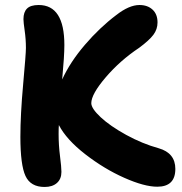

<svg xmlns="http://www.w3.org/2000/svg" viewBox="-20 -764 722 763"><path d="M157.2 -21Q101.6 -21 81.3 -64.7Q61 -108.4 61 -220.2Q61 -307.6 72 -429.2Q83 -550.8 83 -573.2Q83 -607.9 78.1 -641.8Q73.2 -675.8 73.2 -688Q73.2 -715.8 87.4 -730Q101.6 -744.1 133.8 -744.1Q235.8 -744.1 235.8 -585Q235.8 -541.5 227.1 -448.2Q258.8 -517.6 317.4 -585.9Q376 -654.3 441.9 -704.1Q493.2 -744.1 534.2 -744.1Q566.4 -744.1 586.2 -725.8Q606 -707.5 606 -674.8Q606 -647.5 589.4 -625.5Q572.8 -603.5 533.2 -574.2Q457 -523.4 399.9 -456.5Q342.8 -389.6 342.8 -354Q342.8 -333 380.1 -298.1Q417.5 -263.2 481.4 -228Q545.4 -192.9 610.8 -174.8Q676.8 -155.8 676.8 -92.8Q676.8 -22 605 -22Q553.7 -22 473.9 -57.4Q394 -92.8 318.8 -151.1Q243.7 -209.5 213.9 -267.1Q212.9 -255.9 212.9 -231.9Q212.9 -187 218.5 -143.3Q224.1 -99.6 224.1 -81.1Q224.1 -52.7 206.3 -36.9Q188.5 -21 157.2 -21Z"/></svg>

Font: Shantell Sans Bouncy
Style: Bold
Weight: 700
Designer: Stephen Nixon, Anya Danilova, Shantell Martin
Foundry: Arrow Type
Version: Version 1.006;[9816181b4]